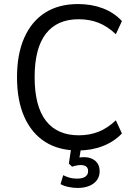

<svg xmlns="http://www.w3.org/2000/svg" viewBox="-20 -734 671 948"><path d="M365 9Q270 9 203 -33.5Q136 -76 100 -157Q64 -238 64 -353Q64 -467 100 -548Q136 -629 203 -671.5Q270 -714 365 -714Q432 -714 487.5 -693Q543 -672 582 -630L552 -565Q511 -604 466.5 -621.5Q422 -639 368 -639Q262 -639 206.5 -567.5Q151 -496 151 -353Q151 -210 206.5 -138Q262 -66 369 -66Q422 -66 466.5 -83.5Q511 -101 552 -140L582 -75Q543 -34 487 -12.5Q431 9 365 9ZM364 194Q341 194 317.5 189Q294 184 279 175L292 131Q308 139 324 143.5Q340 148 360 148Q387 148 401 138.5Q415 129 415 111Q415 96 406 88.5Q397 81 378 81Q369 81 358.5 83Q348 85 336 89L320 74L334 -20H383L370 57L347 50Q357 46 370 44Q383 42 395 42Q417 42 434.5 50Q452 58 462 73.5Q472 89 472 112Q472 137 458.5 155.5Q445 174 420.5 184Q396 194 364 194Z"/></svg>

Font: Nunito Sans 10pt SemiCondensed
Style: Regular
Weight: 400
Width: 4
Designer: Vernon Adams
Foundry: Vernon Adams
Version: Version 3.101;gftools[0.9.27]